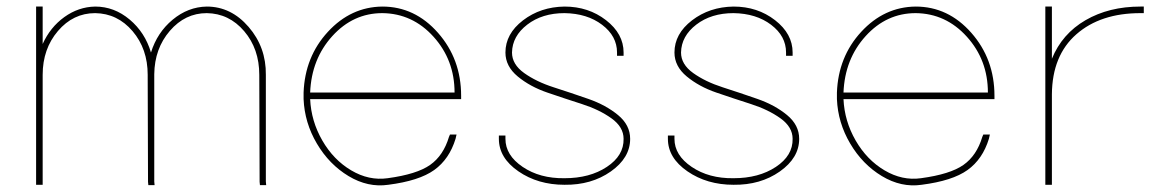

<svg xmlns="http://www.w3.org/2000/svg" viewBox="-20 -573 3570 585"><path d="M440 -413Q422 -474 375 -513.5Q328 -553 270 -553Q219 -552 176 -521Q133 -490 110 -439V-543V-553H90V-543V-345V-335V-20V-10H110V-20V-335V-345Q110 -424 156.5 -478.5Q203 -533 270 -533Q338 -532 384 -478Q430 -424 430 -345V-335L431 -19L432 -9H451L450 -20V-335V-345Q450 -346 450 -347Q451 -425 497.5 -479Q544 -533 610 -533Q678 -532 724 -478Q770 -424 770 -345L771 -19L772 -9H791L790 -20V-345Q791 -429 737.5 -491Q684 -553 610 -553Q553 -552 506 -513Q459 -474 440 -413Z M925 -291Q929 -393 992.5 -463Q1056 -533 1145 -533Q1237 -532 1301 -461Q1365 -390 1365 -291ZM905 -271Q908 -199 945.5 -135.5Q983 -72 1042 -36.5Q1101 -1 1163 -10Q1257 -22 1303 -55Q1349 -88 1368 -150L1371 -163H1351L1348 -156Q1331 -99 1290.5 -70.5Q1250 -42 1161 -30Q1104 -22 1050 -54Q996 -86 962 -145Q928 -204 925 -271H1375H1385V-281Q1385 -393 1314.5 -473Q1244 -553 1145 -553Q1049 -552 979 -476Q909 -400 905 -291V-281Z M1880 -413Q1880 -470 1826.5 -511.5Q1773 -553 1700 -553Q1627 -552 1573.5 -511Q1520 -470 1520 -413Q1520 -371 1557.5 -340Q1595 -309 1647.5 -291Q1700 -273 1753 -256Q1806 -239 1843 -212.5Q1880 -186 1880 -150Q1881 -99 1829 -64.5Q1777 -30 1700 -30Q1625 -29 1572.5 -64.5Q1520 -100 1520 -150V-160H1500V-150Q1500 -92 1559.5 -51Q1619 -10 1700 -10Q1782 -9 1841 -50.5Q1900 -92 1900 -150Q1900 -192 1863 -222.5Q1826 -253 1773 -271.5Q1720 -290 1667 -307Q1614 -324 1577 -350.5Q1540 -377 1540 -413Q1541 -463 1586.5 -498Q1632 -533 1700 -533Q1769 -532 1814.5 -497.5Q1860 -463 1860 -413V-403H1880Z M2395 -413Q2395 -470 2341.5 -511.5Q2288 -553 2215 -553Q2142 -552 2088.5 -511Q2035 -470 2035 -413Q2035 -371 2072.5 -340Q2110 -309 2162.5 -291Q2215 -273 2268 -256Q2321 -239 2358 -212.5Q2395 -186 2395 -150Q2396 -99 2344 -64.5Q2292 -30 2215 -30Q2140 -29 2087.5 -64.5Q2035 -100 2035 -150V-160H2015V-150Q2015 -92 2074.5 -51Q2134 -10 2215 -10Q2297 -9 2356 -50.5Q2415 -92 2415 -150Q2415 -192 2378 -222.5Q2341 -253 2288 -271.5Q2235 -290 2182 -307Q2129 -324 2092 -350.5Q2055 -377 2055 -413Q2056 -463 2101.5 -498Q2147 -533 2215 -533Q2284 -532 2329.5 -497.5Q2375 -463 2375 -413V-403H2395Z M2550 -291Q2554 -393 2617.5 -463Q2681 -533 2770 -533Q2862 -532 2926 -461Q2990 -390 2990 -291ZM2530 -271Q2533 -199 2570.5 -135.5Q2608 -72 2667 -36.5Q2726 -1 2788 -10Q2882 -22 2928 -55Q2974 -88 2993 -150L2996 -163H2976L2973 -156Q2956 -99 2915.5 -70.5Q2875 -42 2786 -30Q2729 -22 2675 -54Q2621 -86 2587 -145Q2553 -204 2550 -271H3000H3010V-281Q3010 -393 2939.5 -473Q2869 -553 2770 -553Q2674 -552 2604 -476Q2534 -400 2530 -291V-281Z M3185 -394V-543V-553H3165V-543V-286Q3165 -286 3165 -282V-272V-20V-10H3185V-20V-272V-282V-286Q3186 -404 3259.5 -468.5Q3333 -533 3455 -533H3465V-553H3455Q3359 -553 3287.5 -511.5Q3216 -470 3185 -394Z"/></svg>

Font: Nordica Plus
Style: NordicaClassicUltraLight
Weight: 300
Version: Version 1